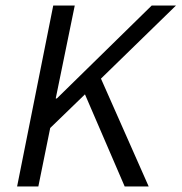

<svg xmlns="http://www.w3.org/2000/svg" viewBox="-20 -676 658 696"><path d="M618 -656 346 -391 519 0H432L288 -334L162 -212L119 0H42L173 -656H251L182 -319H186L530 -656Z"/></svg>

Font: TypoPRO Source Code Pro
Style: Italic
Weight: 400
Italic angle: -11°
Monospace: yes
Designer: Paul D. Hunt, Teo Tuominen
Foundry: Adobe Systems Incorporated
Version: Version 1.030;PS 1.0;hotconv 1.0.84;makeotf.lib2.5.63406